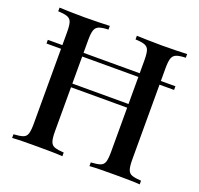

<svg xmlns="http://www.w3.org/2000/svg" viewBox="-123 -844 1018 980"><g transform="rotate(20 385.5 -354.0)"><path d="M459 0V-20Q493 -22 510 -28Q527 -34 532.5 -52Q538 -70 538 -106V-602Q538 -639 532.5 -656.5Q527 -674 509.5 -680.5Q492 -687 459 -688V-708Q484 -707 521.5 -706Q559 -705 596 -705Q638 -705 674 -706Q710 -707 732 -708V-688Q699 -687 682 -680.5Q665 -674 659 -656.5Q653 -639 653 -602V-106Q653 -70 659 -52Q665 -34 682 -28Q699 -22 732 -20V0Q710 -2 674 -2.5Q638 -3 596 -3Q559 -3 521.5 -2.5Q484 -2 459 0ZM39 0V-20Q73 -22 90 -28Q107 -34 112.5 -52Q118 -70 118 -106V-602Q118 -639 112.5 -656.5Q107 -674 89.5 -680.5Q72 -687 39 -688V-708Q62 -707 98.5 -706Q135 -705 177 -705Q215 -705 251.5 -706Q288 -707 312 -708V-688Q279 -687 262 -680.5Q245 -674 239 -656.5Q233 -639 233 -602V-106Q233 -70 239 -52Q245 -34 262 -28Q279 -22 312 -20V0Q288 -2 251.5 -2.5Q215 -3 177 -3Q135 -3 98.5 -2.5Q62 -2 39 0ZM188 -346V-366H583V-346ZM732 -533V-513H39V-533Z"/></g></svg>

Font: Playfair Display Medium
Style: Regular
Weight: 500
Designer: Claus Eggers Sørensen
Foundry: Claus Eggers Sørensen
Version: Version 1.203